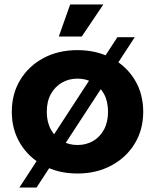

<svg xmlns="http://www.w3.org/2000/svg" viewBox="-20 -771 695 862"><path d="M328 8Q242 8 175.5 -28Q109 -64 71 -126.5Q33 -189 33 -269Q33 -350 71 -412.5Q109 -475 175.5 -510.5Q242 -546 328 -546Q413 -546 480 -510.5Q547 -475 585 -412.5Q623 -350 623 -269Q623 -189 585 -126.5Q547 -64 480 -28Q413 8 328 8ZM328 -120Q367 -120 398 -138Q429 -156 447 -189.5Q465 -223 465 -269Q465 -316 447 -349Q429 -382 398 -400Q367 -418 328 -418Q289 -418 258 -400Q227 -382 208.5 -349Q190 -316 190 -269Q190 -223 208.5 -189.5Q227 -156 258 -138Q289 -120 328 -120ZM67 71 507 -604H585L144 71ZM244 -607 295 -751H444L347 -607Z"/></svg>

Font: Montserrat Z
Style: Bold
Weight: 700
Designer: Julieta Ulanovsky
Foundry: Julieta Ulanovsky
Version: Version 8.000